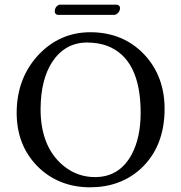

<svg xmlns="http://www.w3.org/2000/svg" viewBox="-20 -797 781 827"><path d="M473.1 -732.9H229Q216.8 -734.4 215.8 -748Q215.8 -765.1 230 -774.4Q234.4 -776.9 237.8 -776.9H482.9Q495.6 -775.4 497.1 -763.2Q497.1 -745.1 481.4 -735.8Q477.1 -733.4 473.1 -732.9ZM355 -613.8Q261.2 -613.8 205.6 -531.2Q155.3 -454.6 154.8 -327.1Q154.8 -165.5 252 -84Q312.5 -34.2 389.2 -34.2Q495.6 -34.2 548.3 -133.8Q585.4 -204.6 585.9 -310.1Q585.9 -544.9 441.4 -599.6Q402.3 -613.8 355 -613.8ZM689 -329.1Q689 -165 585.9 -69.8Q498.5 9.3 369.1 9.8Q231.4 9.8 140.6 -81.5Q52.2 -171.9 51.8 -310.1Q51.8 -460.9 147 -562Q238.3 -657.7 368.2 -658.2Q511.2 -658.2 602.5 -561Q688.5 -468.3 689 -329.1Z"/></svg>

Font: Linux Biolinum O
Style: Regular
Weight: 400
Designer: Philipp H. Poll
Foundry: Philipp H. Poll
Version: Version 1.0.4